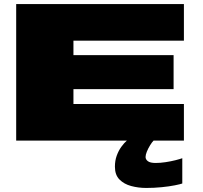

<svg xmlns="http://www.w3.org/2000/svg" viewBox="-20 -695 1002 949"><path d="M60 0H889V-181H343V-254.5H838V-422.5H343V-494H889V-675H60ZM703 234Q742.5 234 779.5 230.2Q816.5 226.5 844 221Q871.5 215.5 881 212V87Q870 91 847.5 96.8Q825 102.5 798.8 106.5Q772.5 110.5 749.5 110.5Q722.5 110.5 711 101.8Q699.5 93 699.5 81Q699.5 70 705.8 54.5Q712 39 721.8 23.2Q731.5 7.5 739 0H607Q593.5 11.5 579.8 30.5Q566 49.5 557 74.2Q548 99 548 129Q548 169.5 570.5 192.2Q593 215 628.5 224.5Q664 234 703 234Z"/></svg>

Font: Anybody ExtraExpanded Black
Style: Regular
Weight: 900
Width: 8
Version: Version 1.113;gftools[0.9.25]